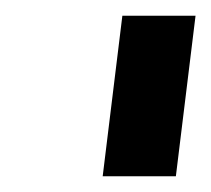

<svg xmlns="http://www.w3.org/2000/svg" viewBox="-20 -747 268 244"><path d="M110.5 -523 135.5 -727H228.5L203.5 -523Z"/></svg>

Font: Expletus Sans Medium
Style: Italic
Weight: 500
Italic angle: -7°
Version: Version 7.500